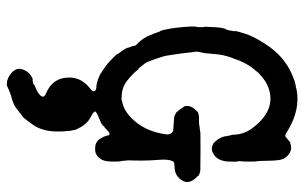

<svg xmlns="http://www.w3.org/2000/svg" viewBox="-191 -432 929 587"><g transform="rotate(90 273.5 -138.5)"><path d="M125 -69 121 -79Q121 -80 120.5 -82.5Q120 -85 119.5 -86.5Q119 -88 118 -89.5Q117 -91 115.5 -92.5Q114 -94 113.5 -94Q113 -94 112.5 -95Q112 -96 108 -100Q95 -114 88 -132Q81 -150 80.5 -150.5Q80 -151 78.5 -156.5Q77 -162 75.5 -163.5Q74 -165 72.5 -171Q71 -177 70.5 -179Q70 -181 68.5 -189Q67 -197 65.5 -207Q64 -217 62.5 -235.5Q61 -254 61 -261Q61 -275 62 -275Q63 -275 63 -287.5Q63 -300 62 -300Q61 -300 62 -306Q63 -341 65.5 -352.5Q68 -364 68.5 -364Q69 -364 70 -365Q71 -367 72 -371.5Q73 -376 73 -376L74 -382Q74 -382 75 -387Q76 -392 75 -393Q74 -394 82 -420.5Q90 -447 113 -483Q150 -542 208 -567Q229 -576 239 -577.5Q249 -579 255 -581Q316 -592 379 -554Q391 -546 394.5 -546Q398 -546 406.5 -554Q415 -562 416.5 -561.5Q418 -561 423 -563Q437 -567 450 -558Q463 -549 467 -537Q471 -525 471.5 -493.5Q472 -462 473 -459.5Q474 -457 474 -437Q474 -417 473 -411Q472 -405 473.5 -400.5Q475 -396 474 -377Q474 -337 446 -324Q439 -321 430 -322L419 -326Q398 -344 396 -368Q395 -371 395 -371Q395 -371 395 -374L392 -384Q392 -416 375 -441Q323 -514 259 -498Q236 -492 219.5 -478.5Q203 -465 203 -464.5Q203 -464 198 -458Q173 -431 160 -391Q158 -386 156 -381Q147 -357 145 -327.5Q143 -298 140 -288Q137 -278 138.5 -269.5Q140 -261 140.5 -254.5Q141 -248 141.5 -244.5Q142 -241 143.5 -228Q145 -215 147 -204Q149 -193 150 -184.5Q151 -176 160.5 -148.5Q170 -121 175 -115.5Q180 -110 184 -104.5Q188 -99 189 -98L191 -97H192Q203 -82 225 -64Q247 -46 276 -46Q279 -46 280 -45.5Q281 -45 283.5 -45.5Q286 -46 287 -46L288 -47Q316 -51 341 -76Q382 -116 391 -183Q392 -197 381 -203Q377 -204 357.5 -205Q338 -206 333.5 -208Q329 -210 326.5 -211.5Q324 -213 322.5 -214Q321 -215 321.5 -215.5Q322 -216 318.5 -219.5Q315 -223 311 -229.5Q307 -236 306.5 -235.5Q306 -235 305 -237Q300 -257 318 -274Q324 -280 325 -280Q326 -280 330 -281Q336 -283 343.5 -282.5Q351 -282 356 -282.5Q361 -283 365 -283.5Q369 -284 369.5 -284.5Q370 -285 375 -285Q380 -285 380.5 -286Q381 -287 436 -287Q491 -287 499 -286.5Q507 -286 512 -283.5Q517 -281 517 -281L518 -279Q551 -249 525 -222Q513 -209 494.5 -208Q476 -207 475 -205Q466 -193 468.5 -162Q471 -131 471 -105.5Q471 -80 470.5 -73.5Q470 -67 470.5 -63.5Q471 -60 471.5 -52.5Q472 -45 473 -42.5Q474 -40 474 -22Q474 3 469 13Q458 34 440 35Q422 36 414 30Q406 24 406 23Q406 22 402 16Q398 10 396 3Q394 -4 393 -7Q389 -12 381 -4.5Q373 3 371 5Q367 8 366 8Q365 14 343 22.5Q321 31 321 35.5Q321 40 338.5 49Q356 58 366.5 75.5Q377 93 377.5 98.5Q378 104 379 106.5Q380 109 380.5 119.5Q381 130 381.5 131.5Q382 133 382 154Q381 198 361 226Q341 254 336 257Q331 260 319 270Q307 280 300 283Q293 286 287.5 288Q282 290 277 291Q272 292 266 294.5Q260 297 253.5 299.5Q247 302 243.5 304Q240 306 230 304.5Q220 303 208 295Q185 278 192 257.5Q199 237 217 228Q223 225 223 226Q223 227 231 225.5Q239 224 238.5 222.5Q238 221 244 219Q250 217 261 211Q288 194 265 185Q217 165 217 114Q217 77 250 51Q259 44 259 40Q259 32 247 31.5Q235 31 222 26L205 19V18Q204 17 200.5 15Q197 13 194 11Q191 9 182.5 3Q174 -3 162 -14.5Q150 -26 146.5 -31Q143 -36 141 -40Q125 -60 125 -69Z"/></g></svg>

Font: TT2020 Style E
Style: Regular
Weight: 400
Version: Version 00.2